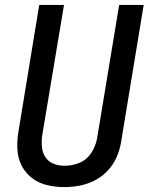

<svg xmlns="http://www.w3.org/2000/svg" viewBox="-20 -755 616 783"><path d="M242 8Q273 8 305 2Q337 -4 367 -19.5Q397 -35 420 -60Q443 -85 456 -115Q469 -145 474 -177L566 -735H466L376 -191Q371 -161 353 -132.5Q335 -104 305 -91.5Q275 -79 244 -79Q220 -79 199 -87Q178 -95 165.5 -113.5Q153 -132 151 -155.5Q149 -179 152 -202L241 -735H140L55 -217Q49 -181 51 -145Q53 -109 68.5 -79Q84 -49 111 -28.5Q138 -8 172.5 0Q207 8 242 8Z"/></svg>

Font: Iosevka Sparkle Medium Oblique
Style: Regular
Weight: 500
Italic angle: -9°
Designer: Belleve Invis
Foundry: Belleve Invis
Version: Version 4.5.0; ttfautohint (v1.8.3)